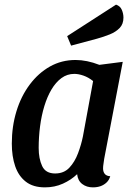

<svg xmlns="http://www.w3.org/2000/svg" viewBox="-20 -789 570 829"><path d="M174 20Q123 20 91.5 -4.5Q60 -29 45.5 -71.5Q31 -114 31 -169Q31 -243 51 -308.5Q71 -374 108.5 -424Q146 -474 196 -502Q246 -530 306 -530Q355 -530 409 -509L510 -522L430 -104Q429 -95 427 -83Q425 -71 425 -62Q425 -47 432.5 -38Q440 -29 456 -28Q451 -11 439.5 -0.5Q428 10 413.5 15Q399 20 381 20Q354 20 335 5.5Q316 -9 313 -37Q287 -12 251.5 4Q216 20 174 20ZM218 -40Q256 -40 279.5 -65Q303 -90 317 -127.5Q331 -165 338 -200L382 -439Q362 -455 340.5 -462.5Q319 -470 301 -470Q270 -470 245.5 -452Q221 -434 202.5 -403Q184 -372 171.5 -331Q159 -290 153 -243.5Q147 -197 147 -150Q147 -104 162 -72Q177 -40 218 -40ZM287 -592 270 -633 481 -769Q499 -763 506 -746.5Q513 -730 513 -713Q513 -685 496.5 -668Q480 -651 454 -640.5Q428 -630 399 -622Z"/></svg>

Font: Sansita Swashed Light
Style: Regular
Weight: 400
Version: Version 1.003